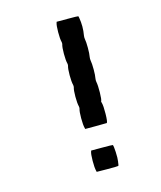

<svg xmlns="http://www.w3.org/2000/svg" viewBox="-93 -618 602 720"><g transform="rotate(-15 208.0 -258.5)"><path d="M193.4 -46.9 194.3 -49.8H235.8Q277.3 -49.8 278.3 -48.8Q280.8 -44.4 282 -20.3Q283.2 3.9 281.2 16.1Q280.8 17.6 280.3 21.2Q279.8 24.9 279.8 25.9Q278.8 31.2 277.8 32.2Q276.9 33.2 235.4 33.2L193.8 32.7L192.9 28.8Q189.5 16.1 189.7 -11Q189.9 -38.1 193.4 -46.9ZM193.4 -546.9 194.3 -549.8H235.8Q277.3 -549.8 278.3 -548.8Q278.8 -548.3 279.8 -543Q286.1 -507.8 279.8 -473.1Q278.8 -466.3 279.8 -460.4Q282.2 -447.8 282.2 -425Q282.2 -402.3 279.8 -389.6Q278.8 -383.3 279.8 -377Q282.2 -364.3 282.2 -341.3Q282.2 -318.4 279.8 -306.2Q278.8 -299.8 279.8 -293.9Q282.7 -279.8 282.2 -251.7Q281.7 -223.6 278.3 -218.3Q277.3 -217.3 279.3 -212.4Q282.7 -199.7 282.2 -168.9Q281.7 -138.2 277.8 -134.3Q277.3 -133.8 235.4 -133.8H193.8L192.9 -137.7Q189.5 -150.4 189.5 -176.8Q189.5 -203.1 192.9 -212.9Q193.8 -216.8 192.9 -221.2Q189.5 -234.4 189.5 -260Q189.5 -285.6 192.9 -295.9Q193.8 -299.8 192.9 -304.7Q189.5 -317.9 189.5 -343.5Q189.5 -369.1 192.9 -379.4Q193.8 -383.3 192.9 -387.7Q189.5 -400.9 189.5 -426.8Q189.5 -452.6 192.9 -462.9Q193.8 -466.8 192.9 -471.2Q189.5 -484.4 189.7 -511Q189.9 -537.6 193.4 -546.9Z"/></g></svg>

Font: VT323
Style: Regular
Weight: 400
Monospace: yes
Version: Version 001.002